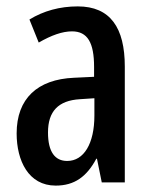

<svg xmlns="http://www.w3.org/2000/svg" viewBox="-20 -570 470 600"><path d="M223 -550C167 -550 116 -536 72 -509L101 -437C141 -460 175 -472 205 -472C254 -472 274 -436 274 -361V-330L211 -327C97 -322 32 -262 32 -153C32 -68 69 10 154 10C213 10 251 -18 281 -74H283L298 0H370V-362C370 -483 325 -550 223 -550ZM230 -260 275 -263V-209C275 -121 242 -67 190 -67C152 -67 130 -95 130 -156C130 -222 162 -256 230 -260Z"/></svg>

Font: Noto Sans Myanmar UI ExtraCondensed Medium
Style: Regular
Weight: 500
Width: 2
Designer: Monotype Design Team
Foundry: Monotype Imaging Inc.
Version: Version 2.103